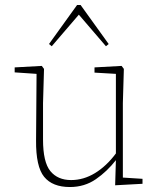

<svg xmlns="http://www.w3.org/2000/svg" viewBox="-20 -739 644 772"><path d="M261 13Q191 13 157.5 -28Q124 -69 125 -175L127 -442L39 -448V-468L148 -474L157 -462L153 -324V-178Q153 -87 182.5 -51Q212 -15 266 -15Q316 -15 362 -43Q408 -71 446 -122V-442L360 -447V-468L469 -474L478 -462L474 -324V-25L553 -20V0L443 6L446 -95Q411 -50 365.5 -18.5Q320 13 261 13ZM406 -553 297 -680 188 -553 177 -562 290 -719H304L417 -562Z"/></svg>

Font: Source Serif Pro ExtraLight
Style: Regular
Weight: 200
Designer: Frank Grießhammer
Foundry: Adobe Systems Incorporated
Version: Version 3.001;hotconv 1.0.111;makeotfexe 2.5.65597